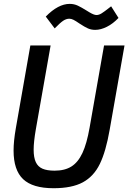

<svg xmlns="http://www.w3.org/2000/svg" viewBox="-20 -961 662 990"><path d="M50 -184.5Q50 -233 61.5 -299L136.5 -726.5H241L165 -295.5Q153.5 -229.5 153.5 -189Q153.5 -149 164.5 -125.2Q175.5 -101.5 199 -91.2Q222.5 -81 261.5 -81Q314 -81 348.2 -102.5Q382.5 -124 405 -172Q427.5 -220 442 -303L516.5 -726.5H622L545.5 -292Q526 -180 494.8 -115.8Q463.5 -51.5 407.2 -21Q351 9.5 256 9.5Q148.5 9.5 99.2 -37.2Q50 -84 50 -184.5ZM390 -839.5Q370.5 -853 359 -858.8Q347.5 -864.5 337.5 -864.5Q321.5 -864.5 305.5 -853.8Q289.5 -843 262 -814.5L216 -875.5Q280 -941 339.5 -941Q362 -941 381.5 -931.8Q401 -922.5 426.5 -906.5Q429.5 -904.5 441.2 -897.5Q453 -890.5 462 -887Q471 -883.5 477.5 -883.5Q490 -883.5 504 -892.2Q518 -901 541.5 -919.5L553 -928.5L591 -868.5Q562.5 -838.5 531 -822.8Q499.5 -807 471 -807Q450.5 -807 433.5 -814.5Q416.5 -822 390 -839.5Z"/></svg>

Font: JuliaMono MediumItalic
Style: Regular
Weight: 500
Italic angle: -9°
Monospace: yes
Designer: cormullion
Foundry: corm
Version: Version 0.049; ttfautohint (v1.8.4)